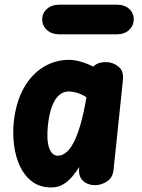

<svg xmlns="http://www.w3.org/2000/svg" viewBox="-20 -814 626 844"><path d="M206 10Q156 10 122 -15.2Q88 -40.5 68.2 -82.2Q48.5 -124 42 -175Q35.5 -226 40.5 -277Q50 -365.5 84.5 -426.8Q119 -488 171 -519.5Q223 -551 284 -551Q299 -551 316.2 -547.5Q333.5 -544 352 -537.5Q370.5 -531 390 -521.5L397.5 -527.5Q407 -535 419.2 -538Q431.5 -541 445 -541Q476.5 -541 500.5 -521.5Q524.5 -502 520.5 -463L479 -66.5Q475.5 -33 450.5 -16.5Q425.5 0 397 0Q366 0 345 -19.2Q324 -38.5 328 -75.5L328.5 -80Q315 -58.5 297.5 -37.8Q280 -17 257.5 -3.5Q235 10 206 10ZM190.5 -262.5Q187.5 -233 188.5 -208.5Q189.5 -184 195.2 -166.2Q201 -148.5 210.8 -139Q220.5 -129.5 234.5 -129.5Q252.5 -129.5 269.8 -143Q287 -156.5 303 -186.2Q319 -216 333.2 -264.8Q347.5 -313.5 359.5 -383.5L360 -386.5Q336.5 -401 317.2 -406.5Q298 -412 282.5 -412Q258.5 -412 239.8 -395.8Q221 -379.5 208.5 -346.5Q196 -313.5 190.5 -262.5ZM242.5 -663Q207.5 -663 186.5 -682Q165.5 -701 165.5 -728.5Q165.5 -756.5 186.5 -775Q207.5 -793.5 242.5 -793.5H492Q527.5 -793.5 547.8 -775Q568 -756.5 568 -728.5Q568 -702 547.8 -682.5Q527.5 -663 492 -663Z"/></svg>

Font: Edu SA Hand
Style: Regular
Weight: 400
Designer: Tina and Corey Anderson, Eben Sorkin, Mirko Velimirovic
Foundry: Google for Education
Version: Version 2.000